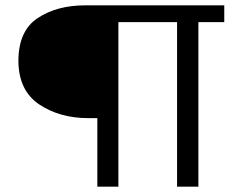

<svg xmlns="http://www.w3.org/2000/svg" viewBox="-20 -700 894 720"><path d="M345 0V-257H311Q204 -257 127 -308.5Q50 -360 49 -471Q49 -584 121 -632Q193 -680 300 -680H821V-617H724V0H644V-617H424V0Z"/></svg>

Font: Palanquin
Style: Regular
Weight: 400
Designer: Pria Ravichandran
Version: Version 1.0.4